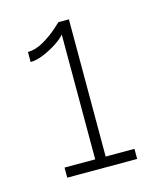

<svg xmlns="http://www.w3.org/2000/svg" viewBox="-71 -862 400 496"><g transform="rotate(-15 129.0 -614.0)"><path d="M236 -444V-417H49V-444H131V-778Q124 -769 107.5 -758Q91 -747 71 -738.5Q51 -730 35 -730V-757Q56 -757 78 -770Q100 -783 115 -796.5Q130 -810 131 -811H159V-444Z"/></g></svg>

Font: Raleway ExtraLight
Style: Regular
Weight: 200
Designer: Matt McInerney, Pablo Impallari, Rodrigo Fuenzalida
Foundry: Matt McInerney, Pablo Impallari, Rodrigo Fuenzalida
Version: Version 4.026